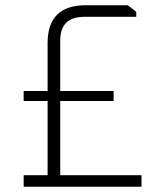

<svg xmlns="http://www.w3.org/2000/svg" viewBox="-20 -710 618 730"><path d="M70 0V-44H161V-326H70V-364H161V-546Q161 -690 305 -690H466L498 -665V-646H300Q209 -646 209 -556V-364H412V-326H209V-44H518V0Z"/></svg>

Font: Oxanium ExtraLight ExtraLight
Style: Regular
Weight: 250
Version: Version 2.000